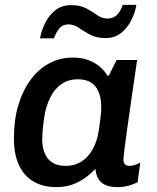

<svg xmlns="http://www.w3.org/2000/svg" viewBox="-20 -757 643 787"><path d="M210 10Q157 10 118 -12.5Q79 -35 58 -79.5Q37 -124 37 -190Q37 -265 55 -325.5Q73 -386 105.5 -430Q138 -474 182 -497.5Q226 -521 278 -521Q328 -521 364.5 -500.5Q401 -480 420 -447H426L458 -511H542Q536 -470 528.5 -418.5Q521 -367 513.5 -314.5Q506 -262 499.5 -216Q493 -170 489.5 -139.5Q486 -109 486 -102Q486 -89 493 -83Q500 -77 511 -77Q522 -77 535 -81.5Q548 -86 555 -91L544 -10Q531 -3 509 3.5Q487 10 461 10Q430 10 410.5 0.5Q391 -9 382 -26Q373 -43 371 -65Q340 -31 300 -10.5Q260 10 210 10ZM250 -77Q285 -77 312.5 -94Q340 -111 358.5 -142.5Q377 -174 384 -217Q391 -263 393 -283.5Q395 -304 395 -318Q395 -371 372 -401.5Q349 -432 299 -432Q260 -432 231.5 -412Q203 -392 186 -357.5Q169 -323 162 -281Q156 -238 154.5 -219.5Q153 -201 153 -188Q153 -135 177 -106Q201 -77 250 -77ZM144 -600Q150 -633 166 -664.5Q182 -696 208 -716Q234 -736 271 -736Q309 -736 334 -722.5Q359 -709 378.5 -695Q398 -681 420 -681Q444 -681 459 -695.5Q474 -710 483 -737H539Q534 -705 518 -673.5Q502 -642 476 -621.5Q450 -601 413 -601Q375 -601 349 -615Q323 -629 303 -643Q283 -657 260 -657Q239 -657 225.5 -643Q212 -629 201 -600Z"/></svg>

Font: Chivo Medium Medium
Style: Italic
Weight: 500
Italic angle: -8.05°
Version: Version 2.002